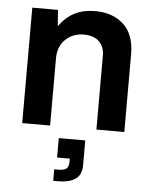

<svg xmlns="http://www.w3.org/2000/svg" viewBox="-58 -629 747 946"><g transform="rotate(5 316.0 -155.5)"><path d="M64 0V-571H191L197 -491Q231 -538 274 -559.5Q317 -581 375 -581Q462 -581 515.5 -531.5Q569 -482 569 -384V0H431V-364Q431 -410 404.5 -435.5Q378 -461 328 -461Q277 -461 240.5 -428Q204 -395 202 -338V0ZM241 270V213H263Q292 213 302.5 202.5Q313 192 313 167V154H250V58H381V179Q381 229 350 249.5Q319 270 269 270Z"/></g></svg>

Font: BDO Grotesk DemiBold
Style: Regular
Weight: 600
Designer: Deni Anggara
Foundry: Lokal Container
Version: Version 2.000